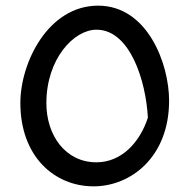

<svg xmlns="http://www.w3.org/2000/svg" viewBox="-20 -728 670 679"><path d="M327 -708C150 -708 52 -506 52 -364C52 -175 172 -69 311 -69C443 -69 578 -173 578 -372C578 -502 502 -708 327 -708ZM321 -154C211 -154 144 -250 144 -363C144 -521 242 -623 321 -623C440 -623 496 -442 503 -312C475 -225 410 -154 321 -154Z"/></svg>

Font: Kufam Arabic Latin Roman Normal
Style: Regular
Weight: 400
Designer: Wael Morcos & Artur Schmal
Version: Version 1.200;PS 001.200;hotconv 1.0.88;makeotf.lib2.5.64775